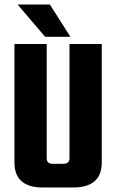

<svg xmlns="http://www.w3.org/2000/svg" viewBox="-20 -831 515 851"><path d="M288 -636H431V-111Q431 0 304 0H170Q44 0 44 -111V-636H187V-130Q187 -105 213 -105H261Q288 -105 288 -130ZM292 -668H180L58 -811H201Z"/></svg>

Font: Teko Semibold
Style: Regular
Weight: 600
Designer: Manushi Parikh, Jonny Pinhorn
Foundry: Indian Type Foundry
Version: Version 1.105;PS 1.0;hotconv 1.0.78;makeotf.lib2.5.61930; tt